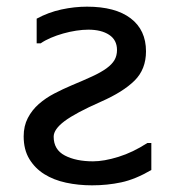

<svg xmlns="http://www.w3.org/2000/svg" viewBox="-20 -559 540 576"><path d="M434 -130V-49Q386 -21 344 -12Q302 -3 256 -3Q215 -3 178 -11Q141 -19 113 -36.5Q85 -54 68 -82Q51 -110 51 -150Q51 -181 63.5 -205Q76 -229 96.5 -247Q117 -265 143 -278.5Q169 -292 195 -303Q231 -318 257 -330Q283 -342 299.5 -354Q316 -366 323.5 -379Q331 -392 331 -409Q331 -439 307.5 -454.5Q284 -470 245 -470Q228 -470 208.5 -467Q189 -464 169.5 -458.5Q150 -453 132.5 -445.5Q115 -438 102 -429H90V-503Q125 -522 164 -530.5Q203 -539 241 -539Q326 -539 372 -504Q418 -469 418 -405Q418 -351 383.5 -317Q349 -283 283 -254Q206 -220 173.5 -195.5Q141 -171 141 -149Q141 -110 174.5 -92.5Q208 -75 259 -75Q292 -75 335.5 -88.5Q379 -102 422 -130Z"/></svg>

Font: D2Coding ligature
Style: Regular
Weight: 400
Monospace: yes
Designer: Yong-Rak Park; Jeong-Hwan Yoon; Sang-Min Lee;
Foundry: NHN Corporation
Version: Version 1.3.2; Build 20180524